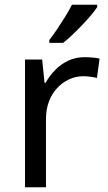

<svg xmlns="http://www.w3.org/2000/svg" viewBox="-20 -786 453 806"><path d="M335 -546Q350 -546 367.5 -544.5Q385 -543 398 -540L387 -459Q374 -462 358.5 -464Q343 -466 329 -466Q298 -466 270 -453Q242 -440 220 -416.5Q198 -393 185.5 -360Q173 -327 173 -286V0H85V-536H157L167 -438H171Q188 -468 212 -492.5Q236 -517 267 -531.5Q298 -546 335 -546ZM388 -756Q379 -742 362 -722Q345 -702 324.5 -680.5Q304 -659 283.5 -639.5Q263 -620 245 -606H187V-618Q202 -637 219.5 -663Q237 -689 254 -716.5Q271 -744 282 -766H388Z"/></svg>

Font: Noto Sans Hebrew
Style: Regular
Weight: 400
Designer: Monotype Design Team
Foundry: Monotype Imaging Inc.
Version: Version 2.003